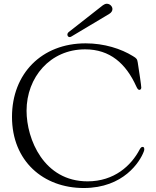

<svg xmlns="http://www.w3.org/2000/svg" viewBox="-20 -967 816 1002"><path d="M416.9 14.2C625.7 14.2 710.9 -124.3 730.1 -175.4C732.2 -181.1 733 -183.9 733 -188.2C733 -199.6 727.3 -200.3 724.4 -200.3C718.8 -200.3 714.5 -197.4 708.8 -186.8C664.8 -103 576.7 -20.6 436.8 -20.6C208.8 -20.6 118.6 -240.1 118.6 -389.2C118.6 -563.2 241.5 -709.5 424 -709.5C554 -709.5 637.1 -635.7 691.1 -516.3C696.7 -504.3 701 -497.9 707.4 -497.9C713.8 -497.9 717.3 -504.3 717.3 -509.9C717.3 -520.6 706 -595.2 698.9 -640.6C696 -658.4 693.2 -662.6 674 -674C612.2 -712.4 524.1 -740.8 426.8 -740.8C197.4 -740.8 42.6 -582.4 42.6 -357.2C42.6 -125.7 206.7 14.2 416.9 14.2ZM331.7 -786.2C331.7 -779.1 336.6 -773.4 343.8 -773.4C346.6 -773.4 349.4 -774.9 352.3 -776.3L549.7 -894.2C561.8 -901.3 566.8 -910.9 566.8 -919.7C566.8 -933.9 553.3 -947.4 537.6 -947.4C530.5 -947.4 524.1 -944.6 517 -939.6L339.5 -800.4C333.8 -796.2 331.7 -790.8 331.7 -786.2Z"/></svg>

Font: Margiela Serif Light
Style: Regular
Weight: 300
Designer: Andreas Faust, Stefan Endress
Version: Version 1.002;FEAKit 1.0